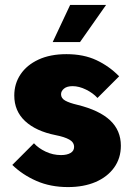

<svg xmlns="http://www.w3.org/2000/svg" viewBox="-20 -741 527 780"><path d="M118 -159Q136 -139 165.5 -125Q195 -111 228 -111Q252 -111 266.5 -119.5Q281 -128 281 -144Q281 -163 261.5 -174Q242 -185 206 -192Q126 -208 82 -249Q38 -290 38 -353Q38 -401 63.5 -439Q89 -477 136.5 -499Q184 -521 250 -521Q320 -521 372 -496.5Q424 -472 464 -431L376 -343Q358 -363 329.5 -377Q301 -391 275 -391Q252 -391 240 -381Q228 -371 228 -358Q228 -342 244.5 -332.5Q261 -323 295 -315Q384 -293 427.5 -252Q471 -211 471 -149Q471 -98 443.5 -60Q416 -22 368 -1.5Q320 19 256 19Q185 19 128 -6Q71 -31 30 -71ZM265 -721H411L305 -570H194Z"/></svg>

Font: Moderustic ExtraBold
Style: Regular
Weight: 800
Designer: Tural Alisoy
Foundry: TAFT Foundry
Version: Version 2.120